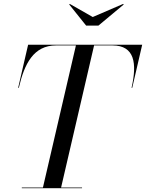

<svg xmlns="http://www.w3.org/2000/svg" viewBox="-20 -984 764 1004"><path d="M465 -895 345 -963.5 342 -960.5 430.5 -850H494.5L627 -960.5L624 -963.5ZM94 -3.5V0H409V-3.5H299.5L472 -746.5H568C685 -746.5 697 -652 668 -525H671.5L723.5 -750H127L75 -525H78.5C107.5 -651 156 -746.5 273 -746.5H377L204.5 -3.5Z"/></svg>

Font: Bodoni* 48pt
Style: Italic
Weight: 400
Italic angle: -13°
Version: Version 2.3